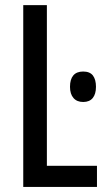

<svg xmlns="http://www.w3.org/2000/svg" viewBox="-20 -734 417 754"><path d="M71.3 0V-713.9H164.1V-83H360.8V0ZM306.6 -453.1Q333 -453.1 345 -437.3Q356.9 -421.4 356.9 -393.1Q356.9 -364.7 344.2 -349.1Q331.5 -333.5 306.6 -333.5Q282.2 -333.5 268.6 -349.1Q254.9 -364.7 254.9 -393.1Q254.9 -422.4 267.8 -437.7Q280.8 -453.1 306.6 -453.1Z"/></svg>

Font: Open Sans Condensed Medium
Style: Regular
Weight: 500
Width: 3
Designer: Monotype Design Team
Foundry: Monotype Imaging Inc.
Version: Version 3.000